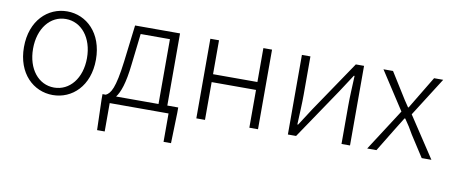

<svg xmlns="http://www.w3.org/2000/svg" viewBox="-66 -812 2977 1266"><g transform="rotate(10 1423.0 -178.5)"><path d="M297 13C426 13 538 -89 538 -266C538 -444 426 -547 297 -547C168 -547 56 -444 56 -266C56 -89 168 13 297 13ZM297 -37C193 -37 117 -130 117 -266C117 -402 193 -496 297 -496C401 -496 478 -402 478 -266C478 -130 401 -37 297 -37Z M711 -50C737 -84 761 -147 775 -277L799 -484H995V-50ZM1054 -50V-533H753L723 -286C700 -104 674 -66 642 -50H620V-15L626 190H677V0H1071V190H1121L1127 -15V-50Z M1257 0H1315V-253H1612V0H1670V-533H1612V-306H1315V-533H1257Z M1870 0H1925L2156 -342C2177 -374 2210 -424 2231 -457H2236C2233 -386 2229 -315 2229 -256V0H2286V-533H2231L2000 -192C1979 -159 1946 -109 1925 -76H1920C1923 -147 1927 -219 1927 -276V-533H1870Z M2401 0H2463L2549 -141C2570 -174 2589 -207 2609 -238H2614C2636 -207 2657 -174 2675 -141L2766 0H2831L2651 -273L2816 -533H2755L2676 -402C2658 -372 2641 -343 2623 -314H2619C2599 -343 2580 -372 2562 -402L2480 -533H2416L2581 -279Z"/></g></svg>

Font: Noto Sans CJK Light
Style: Regular
Weight: 300
Designer: Ryoko NISHIZUKA (kana & ideographs); Paul D. Hunt (Latin, Greek & Cyrillic); Wenlong ZHANG (bopomofo); Sandoll Communica
Foundry: Adobe Systems Incorporated
Version: Version 1.000;PS 1;hotconv 1.0.78;makeotf.lib2.5.61930